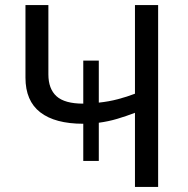

<svg xmlns="http://www.w3.org/2000/svg" viewBox="-20 -734 738 754"><path d="M601 -714V0H510V-291Q476 -278 441 -267.5Q406 -257 368 -252V-102H307V-248Q196 -248 138 -293Q80 -338 80 -429V-714H170V-442Q170 -385 202 -356Q234 -327 307 -327V-496H368V-331Q407 -335 443 -344.5Q479 -354 510 -366V-714Z"/></svg>

Font: Noto IKEA Simplified Chinese
Style: Regular
Weight: 400
Designer: Monotype Design Team
Foundry: Monotype Imaging Inc.
Version: Version 1.100